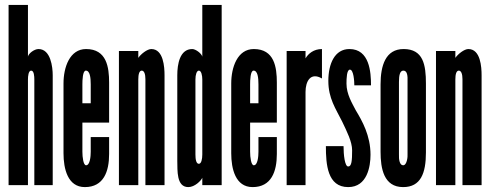

<svg xmlns="http://www.w3.org/2000/svg" viewBox="-20 -755 2015 783"><path d="M94 -431C94 -444 96 -467 107 -467C119 -467 120 -443 120 -431V0H195V-448C195 -481 187 -555 137 -555C120 -555 96 -537 94 -524V-735H15V0H94Z M350 -196V-136C350 -117 347 -81 331 -81C320 -81 316 -114 316 -136V-255H425V-418C425 -481 415 -555 331 -555C264 -555 239 -480 239 -415V-130C239 -67 256 8 326 8C403 8 425 -56 425 -127V-196ZM316 -411C316 -427 317 -467 330 -467C347 -467 350 -438 350 -411V-334H316Z M544 -431C544 -452 548 -467 558 -467C568 -467 573 -453 573 -432V0H651V-448C651 -481 647 -555 597 -555C580 -555 554 -534 544 -519V-547H465V0H544Z M884 -735H805V-524C802 -537 778 -555 764 -555C713 -555 703 -493 703 -448V-99C704 -60 699 8 748 8C774 8 800 -18 805 -30V0H884ZM805 -125C805 -106 801 -87 791 -87C780 -87 777 -105 777 -125V-431C777 -450 782 -467 791 -467C801 -467 805 -447 805 -431Z M1034 -196V-136C1034 -117 1031 -81 1015 -81C1004 -81 1000 -114 1000 -136V-255H1109V-418C1109 -481 1099 -555 1015 -555C948 -555 923 -480 923 -415V-130C923 -67 940 8 1010 8C1087 8 1109 -56 1109 -127V-196ZM1000 -411C1000 -427 1001 -467 1014 -467C1031 -467 1034 -438 1034 -411V-334H1000Z M1293 -555C1259 -555 1237 -536 1226 -517V-547H1149V0H1226V-380C1226 -423 1246 -462 1293 -435Z M1493 -407C1493 -461 1487 -555 1405 -555C1345 -555 1319 -495 1319 -425C1319 -354 1349 -312 1375 -260C1395 -218 1416 -177 1416 -142C1416 -100 1414 -76 1400 -76C1386 -76 1381 -124 1381 -159H1309C1309 -85 1315 8 1400 8C1478 8 1491 -77 1491 -124C1491 -202 1457 -262 1431 -305C1416 -334 1393 -371 1393 -414C1393 -435 1394 -471 1407 -471C1422 -471 1425 -424 1425 -407Z M1717 -414C1717 -491 1706 -555 1626 -555C1552 -555 1532 -487 1532 -411V-136C1532 -68 1545 8 1624 8C1696 8 1717 -49 1717 -133ZM1642 -126C1643 -117 1640 -81 1624 -81C1610 -81 1606 -104 1607 -126V-421C1607 -448 1611 -467 1625 -467C1641 -467 1643 -446 1642 -421Z M1837 -431C1837 -452 1841 -467 1851 -467C1861 -467 1866 -453 1866 -432V0H1944V-448C1944 -481 1940 -555 1890 -555C1873 -555 1847 -534 1837 -519V-547H1758V0H1837Z"/></svg>

Font: League Gothic Condensed
Style: Regular
Weight: 400
Width: 3
Designer: Tyler Finck
Foundry: The League of Moveable Type
Version: Version 1.001;PS 001.001;hotconv 1.0.56;makeotf.lib2.0.21325